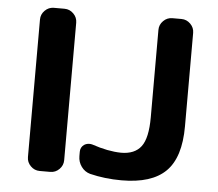

<svg xmlns="http://www.w3.org/2000/svg" viewBox="-52 -813 978 861"><g transform="rotate(5 436.5 -383.0)"><path d="M156.2 -20.5Q132.8 -20.5 115.7 -37.6Q98.6 -54.7 98.6 -78.1V-697.3Q98.6 -720.7 115.7 -737.8Q132.8 -754.9 156.2 -754.9H204.1Q227.5 -754.9 244.6 -737.8Q261.7 -720.7 261.7 -697.3V-78.1Q261.7 -54.7 244.6 -37.6Q227.5 -20.5 204.1 -20.5ZM382.8 -27.3Q358.4 -34.2 343.3 -55.2Q328.1 -76.2 328.1 -102.5V-122.1Q328.1 -142.6 344.7 -154.3Q355.5 -161.1 368.2 -161.1Q375 -161.1 381.8 -159.2Q453.1 -134.8 512.7 -133.8Q574.2 -133.8 603 -171.9Q631.8 -210 631.8 -303.7V-697.3Q631.8 -720.7 648.9 -737.8Q666 -754.9 689.5 -754.9H730.5Q753.9 -754.9 771 -737.8Q788.1 -720.7 788.1 -697.3V-276.4Q788.1 -136.7 724.6 -73.7Q661.1 -10.7 525.4 -10.7Q450.2 -10.7 382.8 -27.3Z"/></g></svg>

Font: Gen Jyuu Gothic Bold
Style: Bold
Weight: 700
Designer: [Source Han Sans]
Ryoko NISHIZUKA  (kana & ideographs); Paul D. Hunt (Latin, Greek & Cyrillic); Wenlong ZHANG  (bopomofo
Version: Version 1.002.20150607